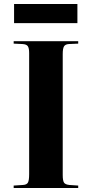

<svg xmlns="http://www.w3.org/2000/svg" viewBox="-20 -935 457 955"><path d="M48 0V-12L94 -15Q113 -16 119 -27Q125 -38 125 -69V-671Q125 -695 118.5 -705Q112 -715 91 -716L48 -718V-730H369V-718L323 -716Q305 -715 298.5 -704.5Q292 -694 292 -666V-65Q292 -36 298.5 -26.5Q305 -17 325 -15L369 -12V0ZM50 -820V-915H365V-820Z"/></svg>

Font: Literata 72pt
Style: Bold
Weight: 700
Designer: Latin by Veronika Burian and Jose Scaglione. Greek by Irene Vlachou. Cyrillic by Vera Evstafieva.
Foundry: TypeTogether
Version: Version 3.002